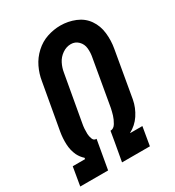

<svg xmlns="http://www.w3.org/2000/svg" viewBox="-193 -849 871 955"><g transform="rotate(-30 243.0 -371.5)"><path d="M-14 0 4 -106H75L76 -113Q58 -129 47 -151Q33 -181 31.5 -216Q30 -251 36 -286L83 -550Q89 -588 106.5 -624.5Q124 -661 155 -689.5Q186 -718 224 -730.5Q262 -743 300 -743Q344 -743 384.5 -726.5Q425 -710 449 -675.5Q473 -641 478 -596.5Q483 -552 475 -508L429 -244Q421 -201 396 -163Q372 -127 334 -107V-106H404L386 0H226L245 -106L255 -165Q274 -165 286 -185.5Q298 -206 303.5 -224.5Q309 -243 313 -262L359 -526Q364 -551 361.5 -576.5Q359 -602 341.5 -619.5Q324 -637 299 -637Q273 -637 250 -621Q227 -605 215 -581Q203 -557 199 -532L152 -268Q149 -253 148 -238Q147 -223 147.5 -209Q148 -195 153.5 -180Q159 -165 173 -165H175L146 0Z"/></g></svg>

Font: Iosevka SS08
Style: Bold Italic
Weight: 700
Italic angle: -10°
Monospace: yes
Designer: Belleve Invis
Foundry: Belleve Invis
Version: 2.1.0; ttfautohint (v1.8.2)